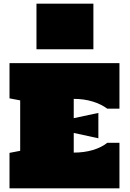

<svg xmlns="http://www.w3.org/2000/svg" viewBox="-20 -1034 713 1054"><path d="M32.2 0V-194.8L90.8 -206.1V-482.9L32.2 -494.1V-687.5H635.7V-437.5H568.8Q536.1 -461.9 488.8 -476.6Q441.4 -491.2 384.8 -491.2V-385.3L520 -414.1V-274.9L384.8 -304.2V-196.3Q441.9 -196.3 489.5 -210.4Q537.1 -224.6 568.8 -250H635.7V0ZM180.2 -763.7V-1013.7H492.7V-763.7Z"/></svg>

Font: Holtwood One SC
Style: Regular
Weight: 400
Designer: Vernon Adams
Foundry: Vernon Adams
Version: Version 1.100; ttfautohint (v1.8.4.7-5d5b)